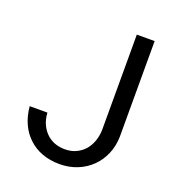

<svg xmlns="http://www.w3.org/2000/svg" viewBox="-131 -817 862 934"><g transform="rotate(20 300.0 -350.5)"><path d="M418.5 -710.9V-216.3Q417.5 -186 408 -158.9Q398.4 -131.8 380.9 -111.3Q362.8 -90.8 337.4 -78.9Q312 -66.9 279.8 -66.9Q248.5 -66.9 223.4 -77.1Q198.2 -87.4 180.2 -106.4Q162.1 -125 151.6 -150.4Q141.1 -175.8 139.6 -205.6H47.9Q52.2 -156.2 70.3 -116.5Q88.4 -76.7 118.7 -48.8Q148.4 -20.5 189.2 -5.4Q230 9.8 279.8 9.8Q329.1 9.8 370.8 -7.1Q412.6 -23.9 443.4 -54.2Q474.1 -84 491.9 -125.5Q509.8 -167 510.7 -216.3V-710.9Z"/></g></svg>

Font: Roboto Mono
Style: Regular
Weight: 400
Monospace: yes
Designer: Google
Version: Version 3.000